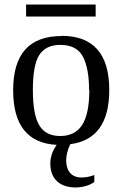

<svg xmlns="http://www.w3.org/2000/svg" viewBox="-20 -630 540 847"><path d="M251 -471V-472Q462 -472 462 -233Q462 -16 290 6Q272 44 272 78Q272 113 289.5 133Q307 153 340 153Q368 153 396 142V173Q363 196 314 197Q261 197 231.5 169.5Q202 142 202 91Q202 49 230 9Q38 -1 38 -232Q38 -471 251 -471ZM374 -233 373 -232Q373 -329 345.5 -380.5Q318 -432 246 -432Q182 -432 153 -387Q125 -343 125 -233Q125 -123 154 -76Q182 -30 246 -30Q310 -30 342 -78Q374 -127 374 -233ZM95 -557V-610H402V-557Z"/></svg>

Font: Libra Serif Modern
Style: Regular
Weight: 400
Designer: Stefan Peev, Context Ltd
Foundry: Stefan Peev, Context Ltd
Version: Version 1.000